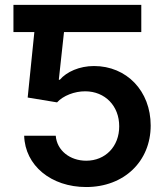

<svg xmlns="http://www.w3.org/2000/svg" viewBox="-20 -747 663 777"><path d="M551.8 -727.3H34.4V-617.2H119L92 -352.3L210.9 -332.7C235.4 -359.7 281.6 -377.8 325.3 -377.5C405.2 -377.1 462.7 -318.2 462.4 -235.8C462.7 -154.5 406.6 -96.6 328.8 -96.6C263.1 -96.6 210.2 -138.1 205.6 -197.8H77.8C81.3 -77.1 186.8 9.9 328.8 9.9C482.6 9.9 589.8 -94.5 589.8 -239C589.8 -378.9 492.5 -479.8 360.4 -479.8C301.5 -479.8 249.3 -456.3 222.3 -424.4H218L239 -617.2H551.8Z"/></svg>

Font: Margiela Sans Semi Bold
Style: Regular
Weight: 600
Designer: Stefan Endress, Andreas Faust
Version: Version 1.100;FEAKit 1.0